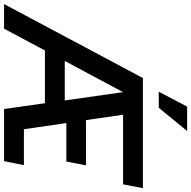

<svg xmlns="http://www.w3.org/2000/svg" viewBox="-50 -946 963 968"><g transform="rotate(90 432.0 -461.5)"><path d="M896 -700 877 -600H526L553 -413H781L762 -314H568L599 -100H780L760 0H497L468 -206H202L92 0H-32L341 -700ZM412 -600 255 -306H454ZM608 -923 491 -780H410L485 -923Z"/></g></svg>

Font: MedMera Sans Semibold
Style: Italic
Weight: 600
Italic angle: -11°
Designer: Kasper Nordkvist
Foundry: UNCUT.wtf
Version: Version 1.300